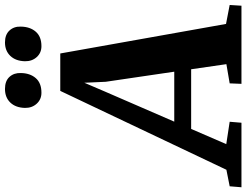

<svg xmlns="http://www.w3.org/2000/svg" viewBox="-208 -882 1013 790"><g transform="rotate(-90 299.0 -486.5)"><path d="M-76 0 -72 -48.5 -4 -62 320.5 -745.5H474.5L596 -63.5L674 -48.5L671 0H349.5L351.5 -48.5L430.5 -62L409.5 -207H164L101.5 -62.5L193.5 -48.5L189.5 0ZM194 -276.5H399.5L358 -558.5L354 -646.5L318.5 -563.5ZM313 -823Q285.5 -823 267.8 -842.5Q250 -862 250.5 -891Q251.5 -929 272.5 -951Q293.5 -973 328.5 -973Q361.5 -973 378.2 -954.5Q395 -936 394 -908Q393.5 -870 373.2 -846.5Q353 -823 313 -823ZM504.5 -823Q477 -823 459.5 -842.5Q442 -862 442.5 -891Q443.5 -929 464.5 -951Q485.5 -973 520 -973Q552 -973 569 -954.5Q586 -936 585 -908Q584.5 -870 564.2 -846.5Q544 -823 504.5 -823Z"/></g></svg>

Font: Merriweather 20pt ExtraBold
Style: Italic
Weight: 800
Italic angle: -7.8°
Version: Version 2.101